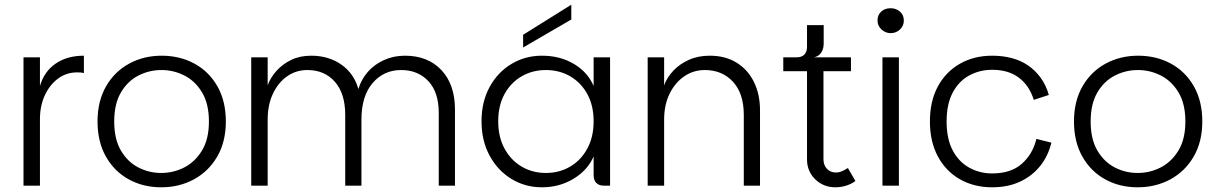

<svg xmlns="http://www.w3.org/2000/svg" viewBox="-20 -790 5184 817"><path d="M80 0V-546H150V0ZM118 -283 150 -424Q168 -486 217 -519.5Q266 -553 337 -553V-479Q330 -481 322.5 -481.5Q315 -482 308 -482Q263 -482 227.5 -456Q192 -430 171 -385Q150 -340 150 -283Z M666 7Q589 7 527.5 -27Q466 -61 430.5 -124Q395 -187 395 -273Q395 -360 431.5 -423Q468 -486 530 -519.5Q592 -553 668 -553Q745 -553 807 -519.5Q869 -486 905 -423Q941 -360 941 -273Q941 -187 904.5 -124Q868 -61 805.5 -27Q743 7 666 7ZM666 -54Q718 -54 764 -77.5Q810 -101 839.5 -149.5Q869 -198 869 -273Q869 -348 840 -396.5Q811 -445 765 -468.5Q719 -492 667 -492Q615 -492 569 -468.5Q523 -445 494.5 -396.5Q466 -348 466 -273Q466 -198 494.5 -149.5Q523 -101 568.5 -77.5Q614 -54 666 -54Z M1049 0V-546H1119V-427Q1131 -460 1156.5 -488.5Q1182 -517 1219 -535Q1256 -553 1304 -553Q1378 -553 1432 -515.5Q1486 -478 1505 -411Q1517 -452 1545 -484Q1573 -516 1614 -534.5Q1655 -553 1703 -553Q1801 -553 1858.5 -491.5Q1916 -430 1916 -324V0H1847V-309Q1847 -398 1802.5 -445Q1758 -492 1687 -492Q1613 -492 1565.5 -436.5Q1518 -381 1518 -281V0H1449V-301Q1449 -392 1405 -442Q1361 -492 1288 -492Q1240 -492 1202 -465.5Q1164 -439 1141.5 -391.5Q1119 -344 1119 -281V0Z M2286 7Q2215 7 2156.5 -28.5Q2098 -64 2063.5 -127.5Q2029 -191 2029 -274Q2029 -357 2063.5 -420Q2098 -483 2156.5 -518Q2215 -553 2286 -553Q2363 -553 2422 -518Q2481 -483 2506 -424V-546H2576V0H2550Q2529 0 2517.5 -11.5Q2506 -23 2506 -44V-124Q2480 -65 2420 -29Q2360 7 2286 7ZM2303 -54Q2360 -54 2406 -81Q2452 -108 2479 -157.5Q2506 -207 2506 -274Q2506 -341 2479 -390Q2452 -439 2406 -465.5Q2360 -492 2303 -492Q2246 -492 2200 -465.5Q2154 -439 2127 -390Q2100 -341 2100 -274Q2100 -207 2127 -157.5Q2154 -108 2200 -81Q2246 -54 2303 -54ZM2411 -770V-707L2206 -588V-642Z M2736 0V-546H2806V-427Q2818 -460 2844.5 -488.5Q2871 -517 2910.5 -535Q2950 -553 3000 -553Q3067 -553 3115 -523Q3163 -493 3188.5 -440.5Q3214 -388 3214 -321V0H3145V-301Q3145 -392 3099 -442Q3053 -492 2979 -492Q2931 -492 2892 -465.5Q2853 -439 2829.5 -391.5Q2806 -344 2806 -281V0Z M3535 7Q3484 7 3449 -27Q3414 -61 3414 -112V-487H3313V-546H3601V-487H3484V-112Q3484 -88 3498.5 -72Q3513 -56 3537 -56Q3551 -56 3564 -62Q3577 -68 3588 -75L3620 -20Q3605 -8 3582 -0.5Q3559 7 3535 7ZM3369 -509V-546Q3391 -546 3402.5 -557.5Q3414 -569 3414 -591V-683H3485V-604Q3485 -590 3480.5 -578Q3476 -566 3467 -557.5Q3458 -549 3443 -546Z M3735 0V-546H3805V0ZM3770 -649Q3748 -649 3731 -664.5Q3714 -680 3714 -703Q3714 -726 3729.5 -740.5Q3745 -755 3770 -755Q3793 -755 3809.5 -740.5Q3826 -726 3826 -703Q3826 -680 3809.5 -664.5Q3793 -649 3770 -649Z M4202 7Q4125 7 4065 -27Q4005 -61 3971 -124Q3937 -187 3937 -273Q3937 -360 3971 -422.5Q4005 -485 4065 -519Q4125 -553 4202 -553Q4246 -553 4284.5 -543Q4323 -533 4354 -512Q4385 -491 4408 -459.5Q4431 -428 4443 -386L4379 -365Q4360 -426 4315.5 -459.5Q4271 -493 4202 -493Q4149 -493 4104.5 -469Q4060 -445 4034 -396Q4008 -347 4008 -273Q4008 -199 4034 -150Q4060 -101 4104.5 -76.5Q4149 -52 4202 -52Q4282 -52 4328.5 -93.5Q4375 -135 4390 -199L4454 -183Q4440 -126 4406 -83.5Q4372 -41 4320.5 -17Q4269 7 4202 7Z M4821 7Q4744 7 4682.5 -27Q4621 -61 4585.5 -124Q4550 -187 4550 -273Q4550 -360 4586.5 -423Q4623 -486 4685 -519.5Q4747 -553 4823 -553Q4900 -553 4962 -519.5Q5024 -486 5060 -423Q5096 -360 5096 -273Q5096 -187 5059.5 -124Q5023 -61 4960.5 -27Q4898 7 4821 7ZM4821 -54Q4873 -54 4919 -77.5Q4965 -101 4994.5 -149.5Q5024 -198 5024 -273Q5024 -348 4995 -396.5Q4966 -445 4920 -468.5Q4874 -492 4822 -492Q4770 -492 4724 -468.5Q4678 -445 4649.5 -396.5Q4621 -348 4621 -273Q4621 -198 4649.5 -149.5Q4678 -101 4723.5 -77.5Q4769 -54 4821 -54Z"/></svg>

Font: Parkinsans Light Light
Style: Regular
Weight: 300
Version: Version 1.000